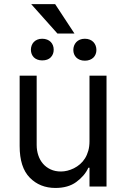

<svg xmlns="http://www.w3.org/2000/svg" viewBox="-20 -918 621 945"><path d="M76.7 -198.9V-545.5H160.5V-204.5Q160.5 -177.6 168.5 -153.6Q176.5 -129.6 191.8 -112Q207 -94.5 229.2 -84.2Q251.4 -73.9 279.8 -73.9Q311.4 -73.9 343.8 -89.8Q360.1 -98 374.1 -110.1Q388.1 -122.2 398.4 -138.7Q408.7 -155.2 414.6 -176.1Q420.5 -197.1 420.5 -223V-545.5H504.3V0H420.5V-92.3H414.8Q405.5 -71.7 390.4 -54.3Q375.4 -36.9 355.1 -22Q315.3 7.1 252.8 7.1Q176.1 7.1 126.4 -43.7Q76.7 -94.5 76.7 -198.9ZM251.4 -897.7 346.6 -752.8H262.8L133.5 -897.7ZM340.9 -671.9Q340.9 -683.2 344.6 -693.2Q348.4 -703.1 355.5 -710.8Q362.6 -718.4 373.2 -722.8Q383.9 -727.3 397.7 -727.3Q411.6 -727.3 422.2 -722.8Q432.9 -718.4 440 -710.8Q447.1 -703.1 450.8 -693.2Q454.5 -683.2 454.5 -671.9Q454.5 -661.2 450.8 -651.6Q447.1 -642 440 -634.9Q432.9 -627.8 422.2 -623.6Q411.6 -619.3 397.7 -619.3Q383.9 -619.3 373.2 -623.6Q362.6 -627.8 355.5 -634.9Q348.4 -642 344.6 -651.6Q340.9 -661.2 340.9 -671.9ZM187.5 -727.3Q201.3 -727.3 212 -723Q222.7 -718.8 229.8 -711.5Q236.9 -704.2 240.6 -694.4Q244.3 -684.7 244.3 -673.3Q244.3 -650.9 229.8 -635.8Q215.2 -620.7 187.5 -620.7Q174.4 -620.7 163.9 -624.8Q153.4 -628.9 146.5 -635.8Q139.6 -642.8 135.8 -652.5Q132.1 -662.3 132.1 -673.3Q132.1 -683.9 135.7 -693.7Q139.2 -703.5 146.1 -710.9Q153.1 -718.4 163.4 -722.8Q173.7 -727.3 187.5 -727.3Z"/></svg>

Font: Inter P
Style: Regular
Weight: 400
Designer: Rasmus Andersson
Foundry: rsms
Version: Version 3.018;git-588b23468